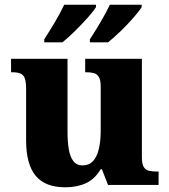

<svg xmlns="http://www.w3.org/2000/svg" viewBox="-20 -786 720 816"><path d="M257 10Q172 10 131.5 -39Q91 -88 91 -189V-407Q91 -436 86 -451.5Q81 -467 68 -473Q55 -479 30 -479H27V-536H267V-226Q267 -183 272.5 -151Q278 -119 292 -101Q306 -83 331 -83Q358 -83 375 -101Q392 -119 400 -152.5Q408 -186 408 -231V-418Q408 -446 400 -459Q392 -472 378 -475.5Q364 -479 346 -479H342V-536H583V-119Q583 -90 590.5 -77Q598 -64 612 -60.5Q626 -57 644 -57H654V0H439L413 -67H408Q383 -25 345.5 -7.5Q308 10 257 10ZM362 -619Q383 -651 407 -691.5Q431 -732 447 -766H582V-756Q572 -739 546.5 -710Q521 -681 491.5 -652.5Q462 -624 439 -606H362ZM168 -619Q189 -651 213 -691.5Q237 -732 253 -766H388V-756Q378 -739 352 -710Q326 -681 297 -652.5Q268 -624 245 -606H168Z"/></svg>

Font: Noto Serif Armenian ExtraBold
Style: Regular
Weight: 800
Version: Version 2.007